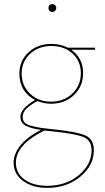

<svg xmlns="http://www.w3.org/2000/svg" viewBox="-20 -622 507 931"><path d="M215 -583Q215 -602 234 -602Q242 -602 247.5 -596.5Q253 -591 253 -583Q253 -576 247.5 -570Q242 -564 234 -564Q226 -564 220.5 -569.5Q215 -575 215 -583ZM441 -391V-381H325Q383 -341 383 -267Q383 -204 339 -161.5Q295 -119 227 -119Q194 -119 161 -132Q123 -111 106.5 -93.5Q90 -76 90 -55Q90 -39 99 -28.5Q108 -18 133 -11.5Q158 -5 179 -2Q200 1 246 6Q354 17 394.5 35Q435 53 435 107Q435 180 369.5 234.5Q304 289 209 289Q138 289 92 255.5Q46 222 46 167Q46 124 79.5 82.5Q113 41 179 8Q130 1 104.5 -12.5Q79 -26 79 -55Q79 -96 150 -137Q74 -178 74 -265Q74 -327 118 -368Q162 -409 229 -409Q274 -409 308 -391ZM372 -267Q372 -325 332 -362Q292 -399 229 -399Q167 -399 126 -361Q85 -323 85 -265Q85 -207 125.5 -168Q166 -129 227 -129Q290 -129 331 -168.5Q372 -208 372 -267ZM424 107Q424 59 386 43Q348 27 244 16Q210 12 195 11Q57 79 57 167Q57 218 99 248.5Q141 279 209 279Q300 279 362 227.5Q424 176 424 107Z"/></svg>

Font: EauTest Hairline
Style: Regular
Weight: 250
Designer: Christian Thalmann (Catharsis Fonts)
Version: Version 0.001;PS 000.001;hotconv 1.0.88;makeotf.lib2.5.64775